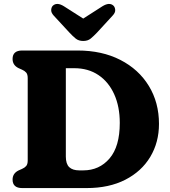

<svg xmlns="http://www.w3.org/2000/svg" viewBox="-20 -957 864 977"><path d="M44 -43Q44 -74.5 74 -89.5L92 -97.5Q105 -103 113 -112Q121 -121 121 -140.5V-559.5Q121 -579 113 -588Q105 -597 92 -602.5L74 -610.5Q44 -625.5 44 -657Q44 -700 93 -700H374.5Q499 -700 592.2 -652.2Q685.5 -604.5 737.2 -520Q789 -435.5 789 -326.5Q789 -233 744.8 -159Q700.5 -85 617.8 -42.5Q535 0 421 0H93Q44 0 44 -43ZM403.5 -90Q485.5 -90 537.5 -150.8Q589.5 -211.5 589.5 -331.5Q589.5 -414.5 561.2 -477.2Q533 -540 481 -575Q429 -610 357.5 -610H315V-160Q315 -123 332.2 -106.5Q349.5 -90 383.5 -90ZM474.5 -792Q456 -772.5 441.2 -760.5Q426.5 -748.5 403.5 -748.5Q380.5 -748.5 365.5 -760.5Q350.5 -772.5 332.5 -792L253 -878Q239.5 -893 240.5 -907Q241.5 -921 249.5 -928.5Q270.5 -947 305.5 -925L403.5 -862.5L501 -925Q536.5 -947 557 -928.5Q565 -921 566.2 -907Q567.5 -893 553.5 -878Z"/></svg>

Font: Fraunces 9pt S100
Style: Bold
Weight: 700
Version: Version 1.000; ttfautohint (v1.8.3)